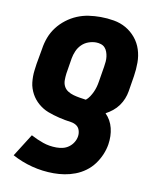

<svg xmlns="http://www.w3.org/2000/svg" viewBox="-84 -608 768 891"><g transform="rotate(10 300.0 -162.0)"><path d="M229 214Q176 214 126 201Q76 188 32 164L99 58Q127 73 157 83.5Q187 94 221 94Q236 94 251 90.5Q266 87 279 77.5Q292 68 300.5 54Q309 40 311 25Q313 11 308.5 -3Q304 -17 292.5 -24.5Q281 -32 266.5 -34Q252 -36 238 -38.5Q224 -41 210 -44.5Q196 -48 182.5 -52Q169 -56 156 -61Q143 -66 131.5 -73Q120 -80 109.5 -89Q99 -98 90.5 -108.5Q82 -119 75.5 -131Q69 -143 64.5 -156.5Q60 -170 58.5 -184Q57 -198 57 -212.5Q57 -227 59 -242Q61 -257 63 -272L76 -345Q80 -373 90 -399.5Q100 -426 117.5 -449Q135 -472 158.5 -490Q182 -508 208.5 -519Q235 -530 262.5 -534Q290 -538 318 -538Q350 -538 381.5 -532.5Q413 -527 439 -512Q465 -497 484.5 -473.5Q504 -450 513.5 -420.5Q523 -391 523 -359Q523 -327 518 -295L506 -221Q503 -203 496 -185.5Q489 -168 477.5 -152Q466 -136 450.5 -123.5Q435 -111 418 -102Q431 -89 440 -73Q449 -57 453.5 -38.5Q458 -20 458.5 -1Q459 18 456 38Q452 63 441.5 87.5Q431 112 415 133.5Q399 155 377 171Q355 187 330 196.5Q305 206 279.5 210Q254 214 229 214ZM317 -148Q327 -156 334.5 -167.5Q342 -179 347.5 -191Q353 -203 356.5 -215.5Q360 -228 362 -241L374 -314Q376 -326 377 -338Q378 -350 376.5 -361.5Q375 -373 371 -384Q367 -395 359.5 -403Q352 -411 340.5 -414.5Q329 -418 318 -418Q300 -418 282 -411.5Q264 -405 250.5 -391.5Q237 -378 229.5 -360.5Q222 -343 219 -326L207 -252Q205 -236 205 -220.5Q205 -205 211.5 -192Q218 -179 230.5 -171Q243 -163 257.5 -159Q272 -155 287 -152.5Q302 -150 317 -148Z"/></g></svg>

Font: Iosevka Curly Slab HvExObl
Style: Regular
Weight: 900
Width: 7
Italic angle: -9°
Monospace: yes
Designer: Belleve Invis
Foundry: Belleve Invis
Version: Version 11.1.0; ttfautohint (v1.8.3)